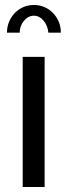

<svg xmlns="http://www.w3.org/2000/svg" viewBox="-20 -750 270 770"><path d="M71 0V-522H159V0ZM116 -687Q93 -687 76 -666.5Q59 -646 59 -619H8Q8 -643 16.5 -663Q25 -683 39.5 -698Q54 -713 73.5 -721.5Q93 -730 116 -730Q139 -730 158.5 -721.5Q178 -713 192.5 -698Q207 -683 215.5 -663Q224 -643 224 -619H174Q171 -648 154.5 -667.5Q138 -687 116 -687Z"/></svg>

Font: Boldmen Medium
Style: Regular
Weight: 400
Designer: Matt McInerney, Pablo Impallari, Rodrigo Fuenzalida
Foundry: LIVING CONCEPT
Version: Version 1.000